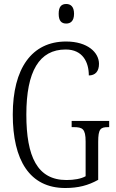

<svg xmlns="http://www.w3.org/2000/svg" viewBox="-20 -932 581 962"><path d="M312 -814C333 -814 351 -826 351 -863C351 -900 333 -912 312 -912C289 -912 274 -900 274 -863C274 -826 289 -814 312 -814ZM307 10C372 10 422 -3 472 -31V-221C472 -287 484 -295 522 -295H527V-326H339V-295H349C393 -295 409 -287 409 -223V-49C386 -36 351 -30 313 -30C167 -30 112 -147 112 -358C112 -575 177 -684 309 -684C395 -684 425 -620 425 -554C457 -554 476 -574 476 -612C476 -669 419 -724 311 -724C139 -724 44 -589 44 -358C44 -130 128 10 307 10Z"/></svg>

Font: Noto Serif Devanagari ExtraCondensed Light
Style: Regular
Weight: 300
Width: 2
Designer: Universal Thirst, Indian Type Foundry and the Monotype Design Team
Foundry: Monotype Imaging Inc.
Version: Version 2.004